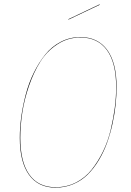

<svg xmlns="http://www.w3.org/2000/svg" viewBox="-20 -862 610 891"><path d="M441.9 -841.8 442.9 -839.8 297.9 -771 296.9 -772.9ZM353 -689.9Q434.1 -689.9 477.5 -630.4Q521 -570.8 521 -458Q521 -418.5 516.6 -376.5Q512.2 -334.5 502.2 -288.3Q492.2 -242.2 477.1 -200Q461.9 -157.7 439 -119.4Q416 -81.1 387.7 -52.7Q359.4 -24.4 320.8 -7.8Q282.2 8.8 237.8 8.8Q157.2 8.8 114.5 -50.8Q71.8 -110.4 71.8 -222.2Q71.8 -269 78.6 -319.6Q85.4 -370.1 99.4 -423.3Q113.3 -476.6 136.5 -523.9Q159.7 -571.3 189.7 -608.6Q219.7 -646 262 -668Q304.2 -689.9 353 -689.9ZM353 -688Q294.9 -688 246.6 -656.5Q198.2 -625 167.2 -575.7Q136.2 -526.4 114.5 -463.4Q92.8 -400.4 83.5 -339.6Q74.2 -278.8 74.2 -222.2Q74.2 -110.8 116 -52Q157.7 6.8 237.8 6.8Q289.1 6.8 332.3 -15.1Q375.5 -37.1 405.5 -75Q435.5 -112.8 458.3 -159.7Q481 -206.5 493.7 -259.8Q506.3 -313 512.7 -362.3Q519 -411.6 519 -458Q519 -570.3 476.3 -629.2Q433.6 -688 353 -688Z"/></svg>

Font: Fira Sans Compressed Two
Style: Italic
Weight: 100
Width: 3
Italic angle: -8°
Designer: Carrois Corporate & Edenspiekermann AG
Foundry: Carrois Corporate GbR & Edenspiekermann AG
Version: Version 4.203;PS 004.203;hotconv 1.0.88;makeotf.lib2.5.64775